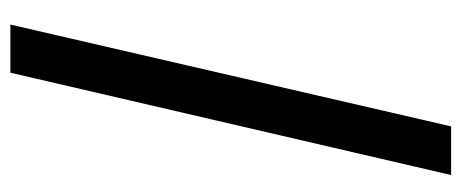

<svg xmlns="http://www.w3.org/2000/svg" viewBox="-286 -464 910 379"><g transform="rotate(-90 169.5 -275.0)"><path d="M215 -710 13 160H109L310 -710Z"/></g></svg>

Font: Cambridge Sans Bold
Style: Regular
Weight: 700
Version: Version 2.020;PS 002.020;hotconv 1.0.88;makeotf.lib2.5.64775